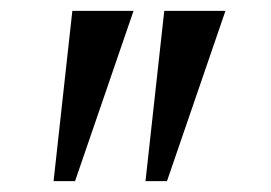

<svg xmlns="http://www.w3.org/2000/svg" viewBox="-20 -844 499 353"><path d="M225.5 -824 118 -511H78.5L113 -824ZM394.5 -824 287 -511H247.5L282 -824Z"/></svg>

Font: Merriweather 72pt
Style: Regular
Weight: 400
Version: Version 2.100